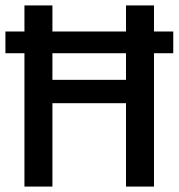

<svg xmlns="http://www.w3.org/2000/svg" viewBox="-20 -687 658 707"><path d="M0 -491V-571H70V-667H173V-571H444V-667H547V-571H618V-491H547V0H444V-307H173V0H70V-491ZM173 -393H444V-491H173Z"/></svg>

Font: Epunda Sans Medium
Style: Regular
Weight: 500
Designer: Simon Atzbach
Foundry: typofactur
Version: Version 2.204; ttfautohint (v1.8.4.7-5d5b)